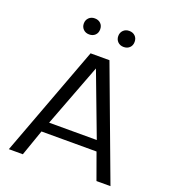

<svg xmlns="http://www.w3.org/2000/svg" viewBox="-160 -1029 1024 1147"><g transform="rotate(20 352.0 -455.0)"><path d="M118 0H29L292 -705H412L675 0H586L526 -166H176ZM353 -631 201 -231H504ZM245 -808Q222 -808 207.5 -822.5Q193 -837 193 -859Q193 -881 207.5 -895.5Q222 -910 245 -910Q268 -910 282.5 -896Q297 -882 297 -859Q297 -836 282.5 -822Q268 -808 245 -808ZM464 -808Q441 -808 426.5 -822.5Q412 -837 412 -859Q412 -881 426.5 -895.5Q441 -910 464 -910Q487 -910 501.5 -896Q516 -882 516 -859Q516 -836 501.5 -822Q487 -808 464 -808Z"/></g></svg>

Font: Metropolitano
Style: Regular
Weight: 400
Designer: Fonts by Alex Slobzheninov & Chris M. Simpson / Changes by Cristiano Sobral
Foundry: Fonts by Alex Slobzheninov & Chris M. Simpson / Changes by Cristiano Sobral
Version: Version 1.00;August 30, 2020;FontCreator 13.0.0.2681 64-bit